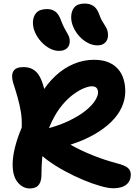

<svg xmlns="http://www.w3.org/2000/svg" viewBox="-20 -1046 779 1079"><path d="M147 13Q108 13 79.5 -21.5Q51 -56 51 -122Q51 -163 63.5 -215Q76 -267 102 -329Q104 -379 97 -419Q90 -459 79 -498.5Q68 -538 53 -584Q42 -624 55.5 -646.5Q69 -669 112 -669Q162 -669 190.5 -634.5Q219 -600 236 -512L207 -513Q244 -575 291 -619Q338 -663 393.5 -686.5Q449 -710 508 -710Q555 -710 588 -696.5Q621 -683 642.5 -659Q664 -635 674 -602.5Q684 -570 684 -533Q684 -487 664 -443Q644 -399 604.5 -360.5Q565 -322 508 -289.5Q451 -257 376 -233Q434 -200 500.5 -173.5Q567 -147 634 -129Q682 -117 698.5 -102.5Q715 -88 715 -65Q715 -29 690 -8.5Q665 12 616 12Q589 12 544.5 -0.5Q500 -13 447.5 -35Q395 -57 343.5 -85Q292 -113 249.5 -144Q207 -175 183 -206Q172 -222 172 -245.5Q172 -269 183 -289.5Q194 -310 213 -315Q302 -336 363 -365Q424 -394 461 -424Q498 -454 514.5 -481Q531 -508 531 -525Q531 -542 523 -551.5Q515 -561 495 -561Q479 -561 452.5 -550.5Q426 -540 394 -517Q362 -494 330 -456Q298 -418 271.5 -363.5Q245 -309 229 -235Q213 -161 213 -66Q213 -38 205.5 -20.5Q198 -3 183.5 5Q169 13 147 13ZM528 -791Q500 -791 473.5 -805Q447 -819 426 -842Q405 -865 392.5 -893Q380 -921 380 -949Q380 -984 398 -1005Q416 -1026 456 -1026Q483 -1026 503.5 -1013.5Q524 -1001 537 -967Q545 -943 554 -928Q563 -913 570.5 -901.5Q578 -890 582.5 -878Q587 -866 587 -848Q587 -822 571 -806.5Q555 -791 528 -791ZM312 -760Q285 -760 259 -774Q233 -788 211.5 -811.5Q190 -835 177.5 -863Q165 -891 165 -918Q165 -953 184 -974Q203 -995 245 -995Q272 -995 291 -981Q310 -967 323 -931Q333 -905 341.5 -889Q350 -873 357 -861Q364 -849 368 -839Q372 -829 372 -814Q372 -789 356 -774.5Q340 -760 312 -760Z"/></svg>

Font: Shantell Sans
Style: Bold
Weight: 700
Designer: Stephen Nixon, Anya Danilova, Shantell Martin
Foundry: Arrow Type
Version: Version 1.011;[c5ecc13dd]